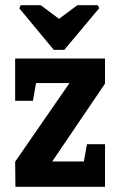

<svg xmlns="http://www.w3.org/2000/svg" viewBox="-20 -715 461 735"><path d="M59 -695H136L206 -643L276 -695H354L360 -684L226 -524H186L54 -683ZM39 0 38 -96 246 -397H118L106 -329H38V-491H382V-395L180 -97H301L313 -163H382V0Z"/></svg>

Font: Kreon Light
Style: Bold
Weight: 700
Version: Version 2.002